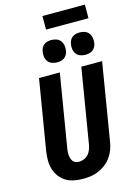

<svg xmlns="http://www.w3.org/2000/svg" viewBox="-163 -1221 925 1311"><g transform="rotate(-15 300.0 -565.0)"><path d="M256 8Q224 8 192.5 2Q161 -4 135 -20Q109 -36 91 -60Q73 -84 64 -113.5Q55 -143 55 -175.5Q55 -208 60 -240L142 -735H289L204 -221Q202 -208 201 -196Q200 -184 201.5 -172Q203 -160 206.5 -149Q210 -138 217 -129Q224 -120 235.5 -116Q247 -112 259 -112Q277 -112 295 -119.5Q313 -127 325.5 -141.5Q338 -156 344.5 -173.5Q351 -191 354 -209L441 -735H588L498 -190Q494 -162 484 -135Q474 -108 457 -84Q440 -60 416.5 -41.5Q393 -23 366 -11.5Q339 0 311.5 4Q284 8 256 8ZM490 -806Q471 -806 453.5 -812.5Q436 -819 425.5 -833.5Q415 -848 412 -866.5Q409 -885 413 -904Q415 -917 421.5 -929.5Q428 -942 439.5 -950Q451 -958 464 -961Q477 -964 490 -964Q509 -964 526.5 -957.5Q544 -951 554.5 -936.5Q565 -922 568 -903.5Q571 -885 568 -866Q566 -853 559 -840.5Q552 -828 541 -820Q530 -812 516.5 -809Q503 -806 490 -806ZM290 -806Q271 -806 253.5 -812.5Q236 -819 225.5 -833.5Q215 -848 212 -866.5Q209 -885 213 -904Q215 -917 221.5 -929.5Q228 -942 239.5 -950Q251 -958 264 -961Q277 -964 290 -964Q309 -964 326.5 -957.5Q344 -951 354.5 -936.5Q365 -922 368 -903.5Q371 -885 368 -866Q366 -853 359 -840.5Q352 -828 341 -820Q330 -812 316.5 -809Q303 -806 290 -806ZM574 -1042H274V-1138H574Z"/></g></svg>

Font: Iosevka Curly HvExObl
Style: Regular
Weight: 900
Width: 7
Italic angle: -9°
Monospace: yes
Designer: Belleve Invis
Foundry: Belleve Invis
Version: Version 11.1.0; ttfautohint (v1.8.3)